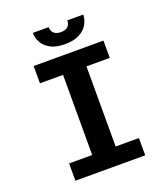

<svg xmlns="http://www.w3.org/2000/svg" viewBox="-157 -990 963 1101"><g transform="rotate(-20 325.0 -440.0)"><path d="M112 0V-105.5H253V-594.5H112V-700H538V-594.5H396V-105.5H538V0ZM325.5 -756Q271.5 -756 237.8 -774Q204 -792 188.2 -820.5Q172.5 -849 172.5 -880H269Q269 -856.5 283.5 -842.8Q298 -829 326.5 -829Q355 -829 369 -842.8Q383 -856.5 383 -880H480Q480 -849 463.5 -820.5Q447 -792 413 -774Q379 -756 325.5 -756Z"/></g></svg>

Font: Trispace SemiBold
Style: Regular
Weight: 600
Designer: Tyler Finck
Foundry: Etcetera Type Company
Version: Version 1.210; ttfautohint (v1.8.3)